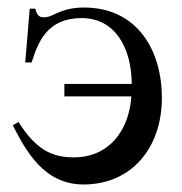

<svg xmlns="http://www.w3.org/2000/svg" viewBox="-20 -480 484 510"><path d="M59 -457 47 -314H64C81 -368 105 -432 197 -432C281 -432 329 -360 330 -257H151V-224H329C323 -135 271 -62 176 -62C116 -62 75 -84 29 -156L14 -147C47 -84 94 10 202 10C330 10 410 -88 410 -220C410 -346 345 -460 203 -460C170 -460 150 -453 133 -446C121 -441 111 -434 96 -434C83 -434 77 -442 74 -457Z"/></svg>

Font: XITS
Style: Regular
Weight: 400
Designer: MicroPress Inc., with final additions and corrections provided by Coen Hoffman, Elsevier (retired)
Version: Version 1.302